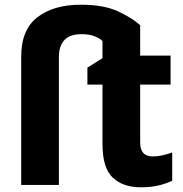

<svg xmlns="http://www.w3.org/2000/svg" viewBox="-20 -785 777 815"><path d="M578 10Q502 10 458.5 -31Q415 -72 415 -174V-426H351V-498L415 -538V-611Q404 -622 381.5 -631Q359 -640 326 -640Q276 -640 253 -614.5Q230 -589 230 -544V0H70V-545Q70 -659 139 -712Q208 -765 323 -765Q420 -765 480.5 -737Q541 -709 575 -678V-549H704V-426H575V-180Q575 -121 628 -121Q649 -121 669 -125.5Q689 -130 711 -138V-18Q684 -5 652 2.5Q620 10 578 10Z"/></svg>

Font: Noto Sans SemiCondensed ExtraBold
Style: Regular
Weight: 800
Width: 4
Designer: Monotype Design Team
Foundry: Monotype Imaging Inc.
Version: Version 2.013; ttfautohint (v1.8.4.7-5d5b)